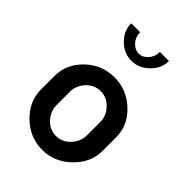

<svg xmlns="http://www.w3.org/2000/svg" viewBox="-214 -812 914 914"><g transform="rotate(45 243.5 -355.0)"><path d="M243 -480Q326 -480 388 -421.5Q450 -363 450 -283V-191Q450 -113 387.5 -52.5Q325 8 243 8Q160 8 98 -52Q36 -112 36 -191V-283Q36 -362 97 -421Q158 -480 243 -480ZM345 -191V-283Q345 -323 314.5 -355Q284 -387 243 -387Q201 -387 171 -355Q141 -323 141 -283V-191Q141 -150 171 -117.5Q201 -85 243 -85Q284 -85 314.5 -117.5Q345 -150 345 -191ZM310 -718H371Q371 -668 332 -630Q293 -592 244 -592Q194 -592 155.5 -629.5Q117 -667 117 -718H177Q177 -686 197.5 -663.5Q218 -641 244 -641Q270 -641 290 -663.5Q310 -686 310 -718Z"/></g></svg>

Font: Dosis
Style: SemiBold
Weight: 600
Designer: Edgar Tolentino, Pablo Impallari, Igino Marini
Foundry: Edgar Tolentino, Pablo Impallari, Igino Marini
Version: Version 1.007